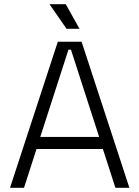

<svg xmlns="http://www.w3.org/2000/svg" viewBox="-20 -900 668 920"><path d="M95 0H28L257 -700H371L600 0H533L473 -186H155ZM308 -662 173 -244H455L320 -662ZM361 -762H299L217 -880H295Z"/></svg>

Font: Space Grotesk Variable Light
Style: Regular
Weight: 300
Designer: Florian Karsten
Foundry: Florian Karsten
Version: Version 2.000